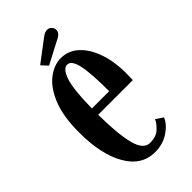

<svg xmlns="http://www.w3.org/2000/svg" viewBox="-209 -709 778 778"><g transform="rotate(-45 180.0 -320.0)"><path d="M189 10.5Q112.5 10.5 69.8 -63.8Q27 -138 27 -263Q27 -356.5 51.2 -415.2Q75.5 -474 112.5 -501.8Q149.5 -529.5 187 -529.5Q231.5 -529.5 264 -499Q296.5 -468.5 314.2 -416.5Q332 -364.5 332 -301Q332 -279 331 -260H132.5Q133.5 -148.5 148.5 -89.5Q163.5 -30.5 201.5 -30.5Q235.5 -30.5 255.2 -48.5Q275 -66.5 283 -84.5L313.5 -64Q303 -36 268.8 -12.8Q234.5 10.5 189 10.5ZM187 -492.5Q164.5 -493 149.2 -449.2Q134 -405.5 132.5 -296H231.5Q231.5 -401 221 -447Q210.5 -493 187 -492.5ZM132.5 -541.5 108 -568 200 -637.5Q216 -650 228.5 -650Q244.5 -650 253 -635.5Q256 -630 256 -623Q256 -603.5 228 -591.5Z"/></g></svg>

Font: Imbue 10pt SemiBold
Style: Regular
Weight: 600
Designer: Tyler Finck
Foundry: Etcetera Type Company
Version: Version 1.102; ttfautohint (v1.8.3)